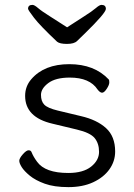

<svg xmlns="http://www.w3.org/2000/svg" viewBox="-20 -749 550 787"><path d="M195 -242Q83 -268 83 -356Q83 -395 108 -424Q161 -486 264 -486Q367 -486 426 -423Q428 -421 428 -411Q428 -401 417.5 -385Q407 -369 398.5 -369Q390 -369 380 -382Q348 -431 266 -431Q208 -431 178 -408.5Q148 -386 148 -360Q148 -334 161.5 -320Q175 -306 216 -296L312 -273Q377 -258 414.5 -224Q452 -190 452 -128Q452 -88 428.5 -55Q405 -22 362 -2Q319 18 260.5 18Q202 18 163.5 4Q125 -10 102 -29Q79 -48 69 -64Q59 -80 59 -90Q59 -100 73.5 -116.5Q88 -133 97 -133Q106 -133 109 -126Q117 -106 132 -86Q165 -40 260 -40Q321 -40 353.5 -66Q386 -92 386 -126.5Q386 -161 368 -183Q350 -205 295 -218ZM255 -637Q290 -660 324 -681.5Q358 -703 373 -716Q388 -729 396 -729Q414 -729 414 -712.5Q414 -696 328 -612Q308 -593 296 -581Q284 -569 254.5 -569Q225 -569 214 -578Q144 -644 119.5 -676Q95 -708 95 -713Q95 -729 113 -729Q121 -729 136 -716Q151 -703 185.5 -681.5Q220 -660 255 -637Z"/></svg>

Font: LXGW WenKai
Style: Regular
Weight: 400
Designer: LXGW / Fontworks Inc.
Foundry: LXGW / Fontworks Inc.
Version: Version 1.520; June 14, 2025